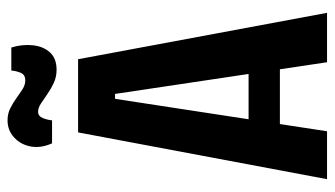

<svg xmlns="http://www.w3.org/2000/svg" viewBox="-209 -678 887 509"><g transform="rotate(-90 234.5 -423.5)"><path d="M14 0 138 -660H332L455 0H324L240 -562H227L141 0ZM115 -125V-208H360V-125ZM304 -717Q285 -717 269 -724.5Q253 -732 239.5 -741.5Q226 -751 214.5 -758.5Q203 -766 193 -766Q181 -766 176 -753.5Q171 -741 170 -729H109Q96 -758 100.5 -784.5Q105 -811 124 -829Q143 -847 170 -847Q188 -847 202.5 -839.5Q217 -832 229.5 -823Q242 -814 253 -807Q264 -800 276 -800Q291 -800 296 -812Q301 -824 302 -837H363Q372 -808 369 -780Q366 -752 350 -734.5Q334 -717 304 -717Z"/></g></svg>

Font: Bricolage Grotesque Condensed SemiBold
Style: Regular
Weight: 600
Width: 3
Designer: Mathieu Triay
Foundry: Atelier Triay
Version: Version 1.000;gftools[0.9.30]